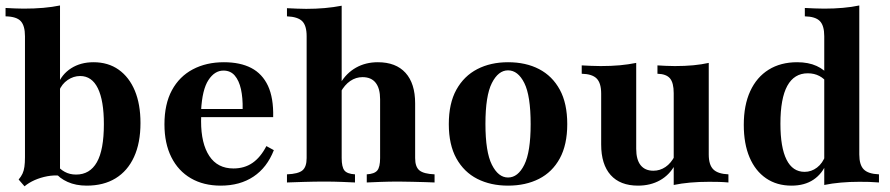

<svg xmlns="http://www.w3.org/2000/svg" viewBox="-23 -651 3174 685"><path d="M286.3 11.3Q247.6 11.3 218.1 -2Q188.7 -15.3 174.2 -35.5L180.6 -62.1Q190.3 -47.6 208.1 -37.9Q225.8 -28.2 248.4 -28.2Q297.6 -28.2 322.6 -72.2Q347.6 -116.1 347.6 -208.1Q347.6 -291.9 326.2 -335.9Q304.8 -379.8 262.9 -379.8Q239.5 -379.8 218.5 -365.7Q197.6 -351.6 187.1 -325.8L183.1 -348.4Q196.8 -385.5 230.6 -407.3Q264.5 -429 310.5 -429Q362.9 -429 400.4 -402.4Q437.9 -375.8 458.1 -327.4Q478.2 -279 478.2 -212.1Q478.2 -141.1 455.2 -91.1Q432.3 -41.1 389.5 -14.9Q346.8 11.3 286.3 11.3ZM64.5 13.7 43.5 -10.5Q52.4 -21 57.3 -31.5Q62.1 -41.9 64.1 -56Q66.1 -70.2 66.1 -90.3V-521.8Q66.1 -558.9 51.2 -575.4Q36.3 -591.9 -3.2 -592.7V-622.6Q12.1 -621.8 29 -621Q46 -620.2 61.3 -620.2Q99.2 -620.2 131.5 -623Q163.7 -625.8 191.1 -631.5V-24.2Q169.4 -26.6 145.6 -22.2Q121.8 -17.7 100.8 -8.5Q79.8 0.8 64.5 13.7Z M764.5 11.3Q703.2 11.3 658.1 -14.9Q612.9 -41.1 588.3 -90.3Q563.7 -139.5 563.7 -207.3Q563.7 -279.8 590.3 -329Q616.9 -378.2 664.9 -403.6Q712.9 -429 775.8 -429Q833.9 -429 873.4 -408.5Q912.9 -387.9 933.1 -344.8Q953.2 -301.6 951.6 -233.1H654.8L653.2 -262.1H842.7Q843.5 -301.6 836.7 -332.7Q829.8 -363.7 814.5 -381.5Q799.2 -399.2 774.2 -399.2Q742.7 -399.2 720.6 -365.3Q698.4 -331.5 694.4 -256.5L696 -253.2Q695.2 -246 694.8 -237.9Q694.4 -229.8 694.4 -218.5Q694.4 -138.7 723.8 -94.4Q753.2 -50 809.7 -50Q849.2 -50 877.8 -69.8Q906.5 -89.5 927.4 -129.8L954 -115.3Q929.8 -53.2 881.5 -21Q833.1 11.3 764.5 11.3Z M1285.5 0V-29Q1312.9 -30.6 1323 -42.7Q1333.1 -54.8 1333.1 -87.1V-296.8Q1333.1 -335.5 1317.3 -355.6Q1301.6 -375.8 1270.2 -375.8Q1246.8 -375.8 1226.6 -362.1Q1206.5 -348.4 1191.9 -321.8V-354.8Q1212.9 -390.3 1247.2 -409.7Q1281.5 -429 1325 -429Q1389.5 -429 1423.8 -391.1Q1458.1 -353.2 1458.1 -282.3V-87.1Q1458.1 -55.6 1473.4 -43.1Q1488.7 -30.6 1527.4 -29V0Q1516.1 -0.8 1494.8 -1.2Q1473.4 -1.6 1448.4 -2.4Q1423.4 -3.2 1399.2 -3.2Q1366.1 -3.2 1333.9 -2Q1301.6 -0.8 1285.5 0ZM1000.8 0V-29Q1041.1 -30.6 1056 -43.1Q1071 -55.6 1071 -87.1V-521.8Q1071 -559.7 1055.2 -575.4Q1039.5 -591.1 1000.8 -592.7V-621.8Q1020.2 -621 1036.3 -620.2Q1052.4 -619.4 1069.4 -619.4Q1104 -619.4 1135.5 -622.2Q1166.9 -625 1196 -630.6V-87.1Q1196 -55.6 1205.6 -43.1Q1215.3 -30.6 1243.5 -29V0Q1227.4 -0.8 1197.2 -2Q1166.9 -3.2 1134.7 -3.2Q1099.2 -3.2 1060.5 -2Q1021.8 -0.8 1000.8 0Z M1789.5 11.3Q1727.4 11.3 1679.8 -12.9Q1632.3 -37.1 1605.2 -85.9Q1578.2 -134.7 1578.2 -208.1Q1578.2 -282.3 1605.2 -331Q1632.3 -379.8 1679.8 -404.4Q1727.4 -429 1789.5 -429Q1853.2 -429 1900.4 -404.4Q1947.6 -379.8 1974.2 -331Q2000.8 -282.3 2000.8 -208.1Q2000.8 -134.7 1974.2 -85.9Q1947.6 -37.1 1900 -12.9Q1852.4 11.3 1789.5 11.3ZM1789.5 -17.7Q1825 -17.7 1847.6 -63.3Q1870.2 -108.9 1870.2 -208.1Q1870.2 -309.7 1847.6 -354.8Q1825 -400 1789.5 -400Q1754.8 -400 1731.9 -354.8Q1708.9 -309.7 1708.9 -208.9Q1708.9 -108.9 1731.9 -63.3Q1754.8 -17.7 1789.5 -17.7Z M2253.2 11.3Q2189.5 11.3 2155.6 -26.6Q2121.8 -64.5 2121.8 -135.5V-316.9Q2121.8 -354.8 2105.6 -371Q2089.5 -387.1 2052.4 -387.9V-417.7Q2069.4 -416.9 2085.9 -416.1Q2102.4 -415.3 2120.2 -415.3Q2157.3 -415.3 2188.3 -418.1Q2219.4 -421 2246.8 -426.6V-120.2Q2246.8 -81.5 2262.5 -61.7Q2278.2 -41.9 2308.1 -41.9Q2331.5 -41.9 2351.2 -55.2Q2371 -68.5 2384.7 -95.2V-62.1Q2365.3 -26.6 2331.5 -7.7Q2297.6 11.3 2253.2 11.3ZM2380.6 8.9V-318.5Q2380.6 -355.6 2367.3 -371.4Q2354 -387.1 2322.6 -387.9V-417.7Q2337.9 -416.9 2352.8 -416.1Q2367.7 -415.3 2384.7 -415.3Q2420.2 -415.3 2450.4 -418.1Q2480.6 -421 2505.6 -426.6V-100Q2505.6 -62.9 2521.8 -46.8Q2537.9 -30.6 2575.8 -29V0Q2558.1 -1.6 2541.9 -2Q2525.8 -2.4 2507.3 -2.4Q2471 -2.4 2439.5 0.4Q2408.1 3.2 2380.6 8.9Z M2917.7 8.9V-521.8Q2917.7 -559.7 2902 -575.8Q2886.3 -591.9 2848.4 -592.7V-622.6Q2866.9 -621.8 2883.1 -621Q2899.2 -620.2 2917.7 -620.2Q2952.4 -620.2 2984.3 -623Q3016.1 -625.8 3042.7 -631.5V-100Q3042.7 -62.9 3058.5 -46.8Q3074.2 -30.6 3112.9 -29V0Q3094.4 -1.6 3078.2 -2Q3062.1 -2.4 3042.7 -2.4Q3008.9 -2.4 2977 0.4Q2945.2 3.2 2917.7 8.9ZM2800.8 11.3Q2748.4 11.3 2710.1 -14.9Q2671.8 -41.1 2651.2 -89.5Q2630.6 -137.9 2630.6 -205.6Q2630.6 -275.8 2653.6 -325.8Q2676.6 -375.8 2719.4 -402.4Q2762.1 -429 2821 -429Q2861.3 -429 2890.3 -415.7Q2919.4 -402.4 2933.1 -381.5L2928.2 -354.8Q2918.5 -370.2 2900.4 -379.8Q2882.3 -389.5 2858.9 -389.5Q2810.5 -389.5 2785.9 -344.8Q2761.3 -300 2761.3 -209.7Q2761.3 -125 2783.1 -81.5Q2804.8 -37.9 2847.6 -37.9Q2871.8 -37.9 2891.9 -53.2Q2912.1 -68.5 2922.6 -97.6L2926.6 -71Q2911.3 -31.5 2879.4 -10.1Q2847.6 11.3 2800.8 11.3Z"/></svg>

Font: Playfair 5pt SemiExpanded Light ExtraBold
Style: Regular
Weight: 800
Version: Version 2.001;gftools[0.9.30]